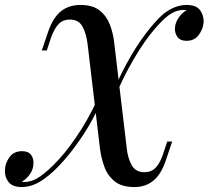

<svg xmlns="http://www.w3.org/2000/svg" viewBox="-55 -742 843 776"><path d="M457 -145Q461 -104 477 -75Q493 -46 528 -46Q556 -46 573.5 -63.5Q591 -81 604 -119L621 -170H641L615 -93Q596 -37 564.5 -11.5Q533 14 488 14Q437 14 408.5 -9Q380 -32 367 -67.5Q354 -103 349 -142L299 -564Q294 -606 278.5 -634.5Q263 -663 227 -663Q200 -663 182.5 -645.5Q165 -628 151 -589L134 -538H114L140 -615Q160 -672 192 -697Q224 -722 270 -722Q320 -722 348 -699.5Q376 -677 389.5 -641.5Q403 -606 407 -566ZM691 -702Q672 -702 656.5 -696.5Q641 -691 626 -680Q594 -656 552 -602.5Q510 -549 465.5 -467.5Q421 -386 381 -278L396 -354Q421 -419 456.5 -484.5Q492 -550 532 -603.5Q572 -657 607 -687Q653 -722 699 -722Q738 -722 753.5 -701Q769 -680 768 -652Q766 -625 748.5 -601Q731 -577 699 -577Q674 -577 662.5 -592.5Q651 -608 652 -628Q653 -649 666 -669Q679 -689 698 -700Q697 -701 695 -701.5Q693 -702 691 -702ZM42 -6Q61 -7 76.5 -12.5Q92 -18 106 -28Q140 -51 184 -99Q228 -147 275 -221.5Q322 -296 363 -396L348 -320Q323 -261 285 -202.5Q247 -144 205.5 -96Q164 -48 126 -21Q80 14 33 14Q-5 14 -21 -7Q-37 -28 -35 -56Q-34 -83 -16.5 -107Q1 -131 34 -131Q60 -131 71 -115.5Q82 -100 80 -80Q80 -59 67 -39.5Q54 -20 34 -8Q36 -7 38 -6.5Q40 -6 42 -6Z"/></svg>

Font: Playfair Display Medium
Style: Italic
Weight: 500
Italic angle: -14°
Designer: Claus Eggers Sørensen
Foundry: Claus Eggers Sørensen
Version: Version 1.203